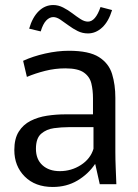

<svg xmlns="http://www.w3.org/2000/svg" viewBox="-20 -733 548 764"><path d="M190 11Q120 11 78.5 -30.5Q37 -72 37 -136Q37 -181 54.5 -209Q72 -237 101.5 -252Q131 -267 167 -272.5Q203 -278 240 -278H350V-342Q350 -374 343.5 -401Q337 -428 313.5 -444.5Q290 -461 240 -461Q199 -461 159.5 -451Q120 -441 87 -427L72 -491Q111 -509 160 -520Q209 -531 254 -531Q334 -531 373.5 -506Q413 -481 426 -438.5Q439 -396 439 -344V-128Q439 -98 440.5 -63Q442 -28 443 0H377L359 -80H358Q331 -40 288 -14.5Q245 11 190 11ZM218 -52Q264 -52 302 -76.5Q340 -101 352 -141V-227H252Q225 -227 195 -223Q165 -219 144 -201Q123 -183 123 -141Q123 -99 149 -75.5Q175 -52 218 -52ZM380 -705 426 -693Q412 -647 386.5 -623.5Q361 -600 330 -600Q308 -600 289 -609.5Q270 -619 252.5 -632Q235 -645 220 -655Q205 -665 192 -665Q177 -665 164 -651.5Q151 -638 142 -608L96 -619Q109 -664 134 -688.5Q159 -713 192 -713Q212 -713 231.5 -703Q251 -693 268 -680Q285 -667 300.5 -657Q316 -647 330 -647Q360 -647 380 -705Z"/></svg>

Font: Murecho
Style: Regular
Weight: 400
Designer: Neil Summerour
Foundry: Positype
Version: Version 1.010; ttfautohint (v1.8.3)